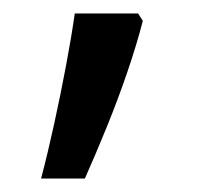

<svg xmlns="http://www.w3.org/2000/svg" viewBox="-20 -136 308 285"><path d="M192 -105Q183 -70 169 -29Q155 12 138.5 52.5Q122 93 106 129H41Q51 91 60.5 47.5Q70 4 78 -38.5Q86 -81 91 -116H185Z"/></svg>

Font: Noto Sans Lao Looped
Style: Regular
Weight: 400
Designer: Mark Frömberg, Ben Mitchell
Foundry: The Fontpad Ltd
Version: Version 1.001